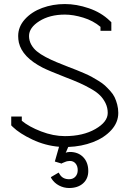

<svg xmlns="http://www.w3.org/2000/svg" viewBox="-20 -716 647 959"><path d="M288.1 101.1 253.9 90.8 274.9 17.1Q205.6 11.2 141.6 -19Q77.6 -49.3 43.9 -82L36.1 -89.8V-133.8H88.9V-112.8Q124.5 -83 185.3 -59.6Q246.1 -36.1 304.2 -36.1Q394.5 -36.1 456.3 -71.5Q518.1 -106.9 518.1 -151.9Q518.1 -178.2 507.1 -200.7Q496.1 -223.1 479.5 -239.7Q462.9 -256.3 433.1 -273.2Q403.3 -290 376.2 -302Q349.1 -314 307.1 -330.1Q222.2 -363.3 193.4 -377.9Q91.3 -430.2 74.2 -503.4Q70.8 -519.5 70.8 -536.1Q70.8 -582.5 104.2 -619.6Q137.7 -656.7 190.7 -676.3Q243.7 -695.8 304.2 -695.8Q362.3 -695.8 423.8 -674.8Q485.4 -653.8 527.8 -612.8L536.1 -605V-562H481.9V-582Q445.3 -612.8 395.8 -627.9Q346.2 -643.1 304.2 -643.1Q228.5 -643.1 176.8 -610.6Q125 -578.1 125 -536.1Q125 -513.7 135.7 -493.9Q146.5 -474.1 164.3 -459.5Q182.1 -444.8 208.5 -430.9Q234.9 -417 262 -405.8Q289.1 -394.5 322.8 -381.3Q323.7 -381.3 324.2 -381.1Q324.7 -380.9 325.7 -380.6Q326.7 -380.4 327.1 -379.9Q351.1 -370.6 363.3 -365.7Q375.5 -360.8 399.4 -350.6Q423.3 -340.3 437 -332.8Q450.7 -325.2 471.2 -312.7Q491.7 -300.3 503.9 -289.1Q516.1 -277.8 530.5 -262Q544.9 -246.1 552.5 -230.2Q560.1 -214.4 565.4 -194.1Q570.8 -173.8 570.8 -151.9Q570.8 -104.5 535.9 -66.2Q501 -27.8 444.3 -6.1Q387.7 15.6 320.8 18.1L308.1 47.9Q314 43 329.1 43Q370.6 43 395.8 69.1Q420.9 95.2 420.9 138.2Q420.9 176.8 394.8 200Q368.7 223.1 325.2 223.1Q298.8 223.1 275.1 210.7Q251.5 198.2 237.8 176.8L233.9 168.9L272.9 146L277.8 153.8Q292.5 179.2 325.2 179.2Q344.7 179.2 356.4 166.5Q368.2 153.8 368.2 133.8Q368.2 113.3 357.4 100.6Q346.7 87.9 329.1 87.9Q323.7 87.9 318.4 88.9Q313 89.8 310.8 90.6Q308.6 91.3 300.5 94.7Q292.5 98.1 290 99.1Z"/></svg>

Font: Rawengulk
Style: Demibold
Weight: 600
Version: Version 0.92